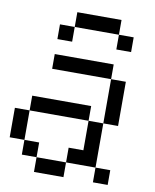

<svg xmlns="http://www.w3.org/2000/svg" viewBox="-92 -917 799 987"><g transform="rotate(10 307.5 -423.5)"><path d="M230.8 -693.5H153.8V-770.4H230.8ZM461.5 -770.4H230.8V-847.4H461.5ZM538.5 -693.5H461.5V-770.4H538.5ZM153.8 0V-76.9H307.7V0ZM461.5 0V-76.9H538.5V0ZM76.9 -76.9V-153.8H153.8V-76.9ZM0 -153.8V-307.7H76.9V-153.8ZM307.7 -76.9V-153.8H384.6V-307.7H461.5V-76.9ZM76.9 -307.7V-384.6H384.6V-307.7ZM461.5 -307.7V-538.5H538.5V-307.7ZM153.8 -538.5V-615.4H461.5V-538.5Z"/></g></svg>

Font: Mintsoda - Lime Green 13x16
Style: Regular
Weight: 400
Designer: Mintsoda-15
Version: Version 1.0